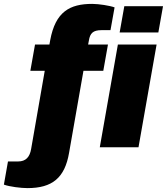

<svg xmlns="http://www.w3.org/2000/svg" viewBox="-110 -757 858 987"><path d="M31 210C159 210 223 157 245 29L319 -393H421L445 -528H343L347 -549C353 -586 368 -602 412 -602H458L479 -719C455 -728 398 -737 364 -737C249 -737 175 -697 148 -550L144 -528H70L46 -393H120L50 9C43 50 23 73 -17 73H-69L-90 192C-61 203 -1 210 31 210ZM505 -590H704L728 -725H529ZM403 0H602L695 -528H496Z"/></svg>

Font: Archivo Black
Style: Italic
Weight: 900
Italic angle: -10°
Designer: Hector Gatti
Foundry: Omnibus-Type
Version: Version 2.001